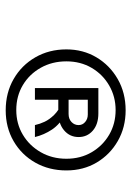

<svg xmlns="http://www.w3.org/2000/svg" viewBox="89 -862 471 690"><g transform="rotate(90 325.0 -516.5)"><path d="M327 -490V-527H389Q407 -527 418 -537.5Q429 -548 429 -563Q429 -577 418 -586.5Q407 -596 391 -596H327V-634H387Q426 -634 449 -614Q472 -594 472 -563Q472 -531 447.5 -510.5Q423 -490 383 -490ZM296 -406V-634H338V-406ZM429 -406Q425 -424 417 -441Q409 -458 392.5 -475Q376 -492 345 -506L388 -517Q426 -496 445 -467.5Q464 -439 472 -406ZM376 -301Q313 -301 263.5 -329.5Q214 -358 185.5 -407.5Q157 -457 157 -519Q157 -579 185.5 -627Q214 -675 263.5 -703.5Q313 -732 376 -732Q437 -732 486 -704Q535 -676 563.5 -628Q592 -580 592 -519Q592 -457 564 -407.5Q536 -358 487 -329.5Q438 -301 376 -301ZM375 -339Q424 -339 463.5 -362.5Q503 -386 526.5 -427Q550 -468 550 -519Q550 -570 526.5 -610Q503 -650 463.5 -673Q424 -696 375 -696Q327 -696 287 -673Q247 -650 223.5 -610Q200 -570 200 -519Q200 -468 223 -427Q246 -386 285.5 -362.5Q325 -339 375 -339Z"/></g></svg>

Font: Azeret Mono ExtraLight
Style: Italic
Weight: 250
Italic angle: -12°
Designer: Martin Vácha
Foundry: Displaay
Version: Version 1.002